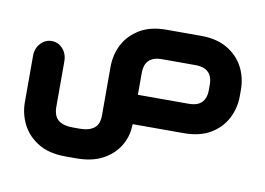

<svg xmlns="http://www.w3.org/2000/svg" viewBox="-66 -498 1067 773"><g transform="rotate(10 467.5 -111.5)"><path d="M488 0 487 11Q485 54 461.5 91.5Q438 129 395 152Q352 175 288 175H244Q176 175 132 148Q88 121 66.5 78.5Q45 36 45 -12V-201Q45 -232 64 -252.5Q83 -273 109 -273Q136 -273 154.5 -252.5Q173 -232 173 -201V-12Q173 0 176.5 12Q180 24 188 33.5Q196 43 212 49Q228 55 254 55H279Q305 55 321 49Q337 43 345.5 33.5Q354 24 357 12Q360 0 360 -12V-211Q360 -262 382 -304Q404 -346 447.5 -372Q491 -398 556 -398H696Q762 -398 805.5 -372Q849 -346 871 -304Q893 -262 893 -211V-187Q893 -137 871 -94.5Q849 -52 805.5 -26Q762 0 696 0ZM488 -120H695Q722 -120 737.5 -129Q753 -138 759.5 -153.5Q766 -169 766 -188V-210Q766 -230 759.5 -245Q753 -260 737.5 -269Q722 -278 695 -278H558Q532 -278 516.5 -269Q501 -260 494.5 -245Q488 -230 488 -210Z"/></g></svg>

Font: Beiruti ExtraBold
Style: Regular
Weight: 800
Designer: Arlette Boutros
Foundry: Boutros
Version: Version 1.41